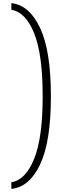

<svg xmlns="http://www.w3.org/2000/svg" viewBox="-20 -940 430 1226"><path d="M52.5 266.2V223.8Q142.5 210 197.5 75.6Q252.5 -58.8 252.5 -325Q252.5 -592.5 198.1 -727.5Q143.8 -862.5 52.5 -877.5V-920Q167.5 -907.5 236.2 -761.2Q305 -615 305 -325Q305 -35 236.2 110Q167.5 255 52.5 266.2Z"/></svg>

Font: Now Light
Style: Regular
Weight: 300
Designer: Alfredo Marco Pradil
Foundry: Alfredo Marco Pradil
Version: Version 1.002;PS 001.002;hotconv 1.0.88;makeotf.lib2.5.64775